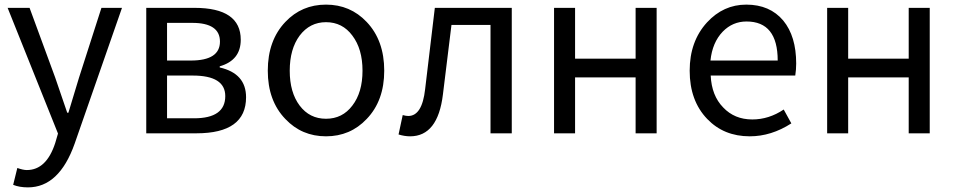

<svg xmlns="http://www.w3.org/2000/svg" viewBox="-20 -577 4136 831"><path d="M37 223 55 150Q80 159 96 159Q181 159 219 42L231 1L13 -543H108L219 -241Q257 -128 271 -89H276L322 -241L419 -543H508L303 45Q236 234 101 234Q64 234 37 223Z M613 -543H822Q1022 -543 1022 -405Q1022 -316 931 -290V-285Q1045 -259 1045 -156Q1045 0 830 0H613ZM806 -315Q932 -315 932 -397Q932 -478 812 -478H703V-315ZM820 -65Q955 -65 955 -161Q955 -250 814 -250H703V-65Z M1215 -62Q1139 -141 1139 -271Q1139 -402 1215 -482Q1286 -557 1391 -557Q1496 -557 1567 -482Q1643 -402 1643 -271Q1643 -141 1567 -62Q1496 13 1391 13Q1286 13 1215 -62ZM1505 -120Q1549 -177 1549 -271Q1549 -365 1505 -423Q1462 -481 1391 -481Q1321 -481 1277 -423Q1234 -365 1234 -271Q1234 -177 1277 -120Q1320 -63 1391 -63Q1462 -63 1505 -120Z M1705 5 1723 -79Q1737 -75 1747 -75Q1807 -75 1820 -191L1862 -543H2195V0H2103V-469H1934Q1903 -212 1897 -168Q1875 13 1755 13Q1731 13 1705 5Z M2378 -543H2469V-323H2731V-543H2822V0H2731V-242H2469V0H2378Z M3041 -62Q2965 -141 2965 -271Q2965 -398 3040 -480Q3111 -557 3210 -557Q3312 -557 3370 -488Q3426 -420 3426 -302Q3426 -276 3422 -250H3056Q3060 -163 3110 -112Q3159 -60 3236 -60Q3308 -60 3372 -103L3405 -43Q3318 13 3225 13Q3113 13 3041 -62ZM3346 -315Q3346 -484 3211 -484Q3151 -484 3108 -440Q3063 -393 3055 -315Z M3560 -543H3651V-323H3913V-543H4004V0H3913V-242H3651V0H3560Z"/></svg>

Font: Source Han Sans K Regular
Style: Regular
Weight: 400
Designer: Ryoko NISHIZUKA  (kana & ideographs); Paul D. Hunt (Latin, Greek & Cyrillic); Wenlong ZHANG  (bopomofo); Sandoll Communi
Foundry: Adobe Systems Incorporated
Version: Version 1.00 July 18, 2014, initial release